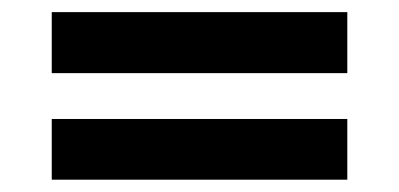

<svg xmlns="http://www.w3.org/2000/svg" viewBox="-20 -410 655 315"><path d="M64.9 -290V-390.1H549.8V-290ZM64.9 -115.2V-214.8H549.8V-115.2Z"/></svg>

Font: Tiffany Gothic CC
Style: Regular
Weight: 400
Designer: indestructible type*
Foundry: Cowboy Collective
Version: Version 1.000